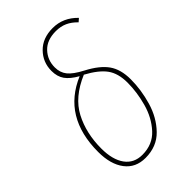

<svg xmlns="http://www.w3.org/2000/svg" viewBox="-225 -819 910 910"><g transform="rotate(-45 230.0 -363.5)"><path d="M435 -683 419 -669Q396 -693 370.5 -704.5Q345 -716 313 -716Q253 -716 220.5 -681.5Q188 -647 188 -598Q188 -563 207.5 -538.5Q227 -514 277 -488Q344 -453 373.5 -411.5Q403 -370 403 -303Q403 -233 382 -161Q361 -89 313 -39.5Q265 10 189 10Q123 10 86.5 -38Q50 -86 50 -169Q50 -404 242 -485Q201 -508 183 -533.5Q165 -559 165 -597Q165 -655 205 -696Q245 -737 313 -737Q383 -737 435 -683ZM72 -170Q72 -95 102.5 -53Q133 -11 189 -11Q258 -11 301 -58Q344 -105 362.5 -172Q381 -239 381 -303Q381 -365 353.5 -403Q326 -441 261 -476Q155 -431 113.5 -351.5Q72 -272 72 -170Z"/></g></svg>

Font: Fira Sans Extra Condensed Thin
Style: Italic
Weight: 250
Width: 3
Italic angle: -8°
Designer: Carrois Corporate & Edenspiekermann AG
Foundry: Carrois Corporate GbR & Edenspiekermann AG
Version: Version 4.203